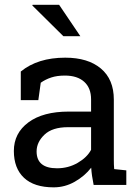

<svg xmlns="http://www.w3.org/2000/svg" viewBox="-20 -782 593 812"><path d="M207 10.3Q124.5 10.3 81.5 -30Q38.6 -70.3 38.6 -143.6Q38.6 -218.8 100.1 -264.4Q161.6 -310.1 271 -310.1H365.2V-361.8Q365.2 -409.7 336.2 -436Q307.1 -462.4 254.4 -462.4Q221.2 -462.4 196.8 -454.3Q172.4 -446.3 152.3 -432.1L142.1 -358.4H67.9V-479.5Q139.6 -538.1 255.9 -538.1Q352.1 -538.1 406.7 -492.2Q461.4 -446.3 461.4 -360.8V-106.4Q461.4 -96.2 461.7 -86.4Q461.9 -76.7 462.9 -66.9L514.2 -61.5V0H376Q367.7 -40 365.7 -72.8Q337.9 -37.1 296.1 -13.4Q254.4 10.3 207 10.3ZM221.2 -70.3Q269 -70.3 308.6 -93.3Q348.1 -116.2 365.2 -148.4V-244.1H267.6Q201.2 -244.1 168 -212.4Q134.8 -180.7 134.8 -141.6Q134.8 -70.3 221.2 -70.3ZM319.8 -628.9H248L116.7 -758.8L117.7 -761.7H230Z"/></svg>

Font: Roboto Slab
Style: Regular
Weight: 400
Designer: Google
Version: Version 2.000; ttfautohint (v1.8.1.43-b0c9)